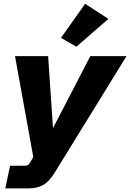

<svg xmlns="http://www.w3.org/2000/svg" viewBox="-20 -832 707 1042"><path d="M8.8 190.4 34.7 67.4H113.8Q125 67.4 131.3 63.7Q137.7 60.1 144 48.8L160.6 20L61.5 -527.3H241.2L267.6 -136.7L470.2 -527.3H666.5L276.4 105.5Q246.6 154.3 213.1 172.4Q179.7 190.4 136.2 190.4ZM394.5 -578.6 311 -626.5 441.9 -811.5 568.4 -729.5Z"/></svg>

Font: Schibsted Grotesk ExtraBold
Style: Italic
Weight: 800
Italic angle: -12°
Designer: Bakken & Baeck AS, Henrik Kongsvoll
Foundry: Schibsted ASA
Version: Version 1.100; ttfautohint (v1.8.4.7-5d5b);gftools[0.9.25]